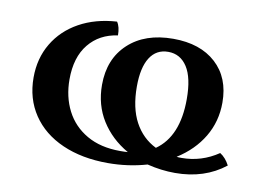

<svg xmlns="http://www.w3.org/2000/svg" viewBox="-61 -599 971 699"><g transform="rotate(10 424.0 -249.5)"><path d="M622 0Q571 0 519 -13Q450 7 375 7Q279 7 206.5 -25Q134 -57 94.5 -116Q55 -175 55 -253Q55 -324 88 -379.5Q121 -435 180.5 -468Q240 -501 319 -506Q331 -489 331 -457Q264 -448 224.5 -399.5Q185 -351 185 -269Q185 -205 211 -154Q237 -103 288 -73.5Q339 -44 412 -44Q431 -44 440 -45Q377 -81 341 -138.5Q305 -196 305 -270Q305 -366 366.5 -423Q428 -480 532 -480Q632 -480 690 -427Q748 -374 748 -282Q748 -212 714 -155Q680 -98 618 -59Q624 -58 636 -58Q710 -58 772 -100Q793 -87 807 -60Q731 0 622 0ZM538 -78Q618 -134 618 -272Q618 -351 592.5 -390.5Q567 -430 522 -430Q478 -430 454.5 -393Q431 -356 431 -286Q431 -207 459 -155Q487 -103 538 -78Z"/></g></svg>

Font: Vollkorn SC SemiBold
Style: Regular
Weight: 600
Designer: Friedrich Althausen
Foundry: Friedrich Althausen
Version: Version 4.015